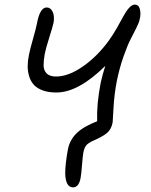

<svg xmlns="http://www.w3.org/2000/svg" viewBox="-20 -601 652 828"><path d="M294.9 207Q263.2 207 261.2 147.9Q261.2 106 272.9 43Q281.2 1.5 311 -27.1Q340.8 -55.7 398.9 -78.1Q396.5 -152.8 414.1 -243.2Q420.4 -273.9 434.1 -316.9Q317.9 -202.1 223.1 -202.1Q188.5 -202.1 163.6 -211.4Q138.7 -220.7 125.2 -236.1Q111.8 -251.5 105.5 -272.9Q99.1 -294.4 99.4 -316.9Q99.6 -339.4 105 -365.2Q108.9 -386.2 121.8 -431.4Q134.8 -476.6 139.2 -499Q151.9 -568.8 181.2 -568.8Q198.2 -568.8 207 -550.3Q215.8 -531.7 210.9 -502.9Q207.5 -486.3 192.1 -438Q176.8 -389.6 172.9 -368.2Q168 -340.8 168 -319.3Q168 -297.9 181.2 -284.4Q194.3 -271 221.2 -271Q275.4 -271 337.6 -314.5Q399.9 -357.9 449.2 -425.8Q465.3 -447.8 483.2 -478.8Q501 -509.8 511.7 -530.3Q522.5 -550.8 535.6 -565.9Q548.8 -581.1 561 -581.1Q578.6 -581.1 583.5 -560.5Q588.4 -540 582 -516.1Q580.1 -504.9 568.4 -481.4Q556.6 -458 543 -431.4Q529.3 -404.8 512.2 -356Q495.1 -307.1 483.9 -252Q472.7 -194.8 469.5 -135.5Q466.3 -76.2 465.8 -73.2Q460 -42.5 440.7 -26.9Q421.4 -11.2 381.8 5.9Q360.4 15.6 352.1 25.6Q343.8 35.6 339.8 55.2Q336.9 69.8 333.7 110.6Q330.6 151.4 327.1 168.9Q319.3 207 294.9 207Z"/></svg>

Font: Shantell Sans Irregular Bouncy
Style: Italic
Weight: 300
Italic angle: -11.31°
Designer: Stephen Nixon, Anya Danilova, Shantell Martin
Foundry: Arrow Type
Version: Version 1.006;[9816181b4]